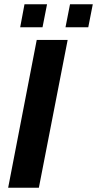

<svg xmlns="http://www.w3.org/2000/svg" viewBox="-20 -874 452 894"><path d="M161 0H18L151 -688H295ZM391 -747H285L306 -854H412ZM178 -747H74L94 -854H199Z"/></svg>

Font: Libra Sans
Style: Bold Italic
Weight: 700
Italic angle: -12°
Foundry: Context Ltd
Version: Version 1.002